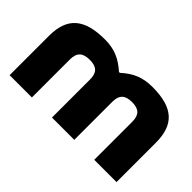

<svg xmlns="http://www.w3.org/2000/svg" viewBox="-76 -781 1054 1054"><g transform="rotate(45 450.5 -254.5)"><path d="M35 -305V0H208V-295C208 -348 232 -371 287 -371C341 -371 364 -348 364 -295V0H537V-295C537 -348 561 -371 615 -371C669 -371 692 -348 692 -295V0H865V-305C865 -447 795 -509 635 -509C561 -509 509 -487 454 -437H447C391 -487 340 -509 267 -509C106 -509 35 -447 35 -305Z"/></g></svg>

Font: LT Wave Black
Style: Regular
Weight: 900
Designer: Daniel Lyons
Version: Version 2.5 (Glyphs App)